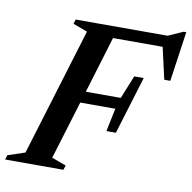

<svg xmlns="http://www.w3.org/2000/svg" viewBox="-103 -778 855 857"><g transform="rotate(10 325.0 -350.0)"><path d="M181 -44.5 246 -20.5 239.5 0H-24.5L-18.5 -20.5L59.5 -46.5L236 -625.5L171 -649.5L177 -670H593.5L661 -700H673L640.5 -474H613L580.5 -617.5H355.5L277.5 -360.5H436L478.5 -465.5H521.5L441.5 -203.5H398.5L420.5 -308.5H261.5Z"/></g></svg>

Font: Newsreader Text SemiBold
Style: Italic
Weight: 600
Italic angle: -17°
Designer: Hugues Gentile
Foundry: Production Type
Version: Version 1.001